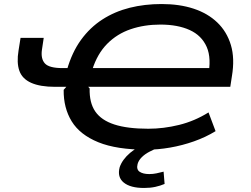

<svg xmlns="http://www.w3.org/2000/svg" viewBox="-20 -734 1245 953"><path d="M707 9Q559 9 468 -28Q377 -65 336 -131.5Q295 -198 296 -288L309 -303H254Q179 -303 134.5 -323Q90 -343 76 -383Q62 -423 72 -483L82 -546H197L188 -486Q182 -442 203 -419Q224 -396 291 -396H327L312 -386Q337 -474 382 -536Q427 -598 488.5 -637.5Q550 -677 624 -695.5Q698 -714 782 -714Q871 -714 941 -691Q1011 -668 1058.5 -622.5Q1106 -577 1126 -510.5Q1146 -444 1131 -355L1123 -303H418L425 -295Q423 -224 453 -180.5Q483 -137 548 -116Q613 -95 716 -95Q792 -95 869 -114Q946 -133 1015 -176L1050 -83Q1001 -53 943 -32.5Q885 -12 824.5 -1.5Q764 9 707 9ZM776 -612Q696 -612 628.5 -589Q561 -566 512 -516.5Q463 -467 438 -388L428 -396H1046L1012 -352Q1031 -444 1006 -501Q981 -558 921.5 -585Q862 -612 776 -612ZM695 199Q627 199 594 172Q561 145 574 96Q587 58 625.5 25Q664 -8 734 -35L764 0Q743 8 721 19.5Q699 31 683.5 46.5Q668 62 663 80Q656 107 673 118.5Q690 130 721 130Q739 130 756 126.5Q773 123 792 118L797 179Q776 188 751 193.5Q726 199 695 199Z"/></svg>

Font: Nunito Sans 7pt Expanded SemiBold
Style: Italic
Weight: 600
Width: 7
Italic angle: -9°
Designer: Vernon Adams
Foundry: Vernon Adams
Version: Version 3.101;gftools[0.9.27]